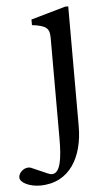

<svg xmlns="http://www.w3.org/2000/svg" viewBox="-156 -562 467 854"><g transform="rotate(-5 77.5 -134.5)"><path d="M-12 257C122 257 182 144 182 9V-526H168L14 -482V-457C81 -449 92 -434 92 -392V56C92 144 83 211 45 211C39 211 33 209 26 206L-45 175C-69 165 -101 188 -101 213C-101 238 -56 257 -12 257Z"/></g></svg>

Font: Hedvig Letters Serif 24pt
Style: Regular
Weight: 400
Designer: Alexander Örn & Tor Weibull
Foundry: Kanon Foundry
Version: Version 1.000